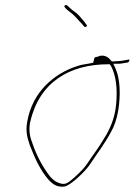

<svg xmlns="http://www.w3.org/2000/svg" viewBox="-20 -663 524 747"><path d="M86 -190C79 -151 86 -128 96 -98C114 -51 136 -2 167 34C183 52 200 66 229 63C251 62 311 5 329 -22C358 -66 386 -102 410 -146V-148H411C424 -170 434 -198 440 -233C450 -295 447 -357 430 -395L421 -415H445C451 -415 467 -419 478 -420C482 -422 488 -434 479 -431L468 -429C462 -428 456 -427 451 -426H449C443 -426 430 -424 420 -424H415C403 -439 390 -451 365 -445L364 -443H361C359 -442 355 -441 352 -441C351 -440 348 -439 347 -437L343 -420L342 -419C323 -414 301 -413 284 -407C190 -378 106 -305 86 -190ZM97 -188 98 -190C133 -342 249 -413 402 -413H407C412 -407 416 -399 418 -393C435 -353 438 -293 429 -235C420 -184 400 -147 378 -113C360 -83 338 -55 319 -26C310 -12 292 7 272 25C256 39 244 50 232 52C221 54 213 50 205 47C194 43 184 34 175 24C147 -12 123 -56 107 -103C97 -128 91 -152 97 -188ZM232 -635C237 -628 243 -623 251 -617C270 -604 282 -587 297 -572L298 -571L307 -560C309 -558 310 -558 311 -558C315 -558 317 -559 318 -564V-566H317L307 -580C293 -595 289 -603 276 -613L260 -625L240 -643C236 -645 226 -640 232 -635ZM418 -395Z"/></svg>

Font: Stray Cat
Style: HlObl
Weight: 100
Version: Version 1.0